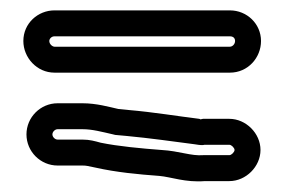

<svg xmlns="http://www.w3.org/2000/svg" viewBox="-20 -491 548 370"><path d="M91 -222C86 -222 81 -227 81 -232C81 -237 86 -242 91 -242H139C158 -242 176 -237 198 -232C199 -232 201 -231 202 -231L224 -229C267 -225 317 -218 355 -213C367 -211 371 -211 374 -212H422C426 -212 432 -206 432 -202C432 -198 426 -192 422 -192H374H372C348 -190 326 -200 291 -202C252 -205 208 -209 174 -216C163 -219 153 -222 139 -222ZM91 -172H139C147 -172 149 -171 164 -168C204 -159 246 -155 287 -152C310 -150 337 -139 375 -142H422C454 -142 482 -170 482 -202C482 -234 454 -262 422 -262H371C370 -262 368 -261 366 -261C366 -261 365 -262 364 -262C323 -267 275 -275 228 -279L208 -281C190 -285 166 -292 139 -292H91C58 -292 31 -265 31 -232C31 -199 58 -172 91 -172ZM85 -401C81 -401 75 -406 75 -412C75 -416 79 -421 85 -421H423C430 -421 433 -417 433 -412C433 -406 428 -401 423 -401ZM85 -351H423C458 -351 483 -380 483 -412C483 -445 456 -471 423 -471H85C53 -471 25 -446 25 -412C25 -380 51 -351 85 -351Z"/></svg>

Font: Electronic
Style: Outline
Weight: 700
Version: Version 1.011